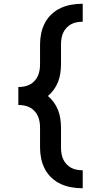

<svg xmlns="http://www.w3.org/2000/svg" viewBox="-20 -853 540 1026"><path d="M422 153Q392 153 362.5 148Q333 143 305.5 130.5Q278 118 256 97.5Q234 77 220 50.5Q206 24 200 -5.5Q194 -35 194 -65V-171Q194 -186 191.5 -202Q189 -218 182.5 -232.5Q176 -247 165 -259Q154 -271 140 -278.5Q126 -286 110 -289Q94 -292 78 -292V-388Q94 -388 110 -391Q126 -394 140 -401.5Q154 -409 165 -421Q176 -433 182.5 -447.5Q189 -462 191.5 -478Q194 -494 194 -510V-615Q194 -645 200 -674.5Q206 -704 220 -730.5Q234 -757 256 -777.5Q278 -798 305.5 -810.5Q333 -823 362.5 -828Q392 -833 422 -833V-737Q406 -737 390 -734Q374 -731 360 -723.5Q346 -716 335 -704Q324 -692 317.5 -677.5Q311 -663 308.5 -647Q306 -631 306 -615V-510Q306 -486 302.5 -462Q299 -438 290.5 -416Q282 -394 268 -374.5Q254 -355 236 -340Q254 -325 268 -305.5Q282 -286 290.5 -264Q299 -242 302.5 -218Q306 -194 306 -171V-65Q306 -49 308.5 -33Q311 -17 317.5 -2.5Q324 12 335 24Q346 36 360 43.5Q374 51 390 54Q406 57 422 57Z"/></svg>

Font: Iosevka Julsh Curly
Style: Bold
Weight: 700
Designer: Belleve Invis
Foundry: Belleve Invis
Version: Version 15.0.2; ttfautohint (v1.8.4)